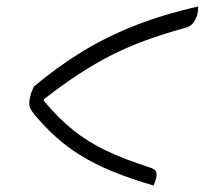

<svg xmlns="http://www.w3.org/2000/svg" viewBox="-20 -596 640 593"><path d="M85 -329Q153 -386 226.5 -432Q300 -478 389 -514Q478 -550 592 -576Q592 -570 591.5 -564Q591 -558 589 -550Q585 -536 576.5 -525Q568 -514 549 -509Q480 -490 425 -469.5Q370 -449 321 -424Q272 -399 222.5 -366.5Q173 -334 116 -290L115 -285Q160 -231 205.5 -194.5Q251 -158 307.5 -131Q364 -104 442 -79Q459 -74 462 -65Q465 -56 462 -45Q461 -39 458.5 -33.5Q456 -28 454 -23Q358 -51 291.5 -82.5Q225 -114 177 -152.5Q129 -191 89 -239Q77 -253 72.5 -264Q68 -275 73 -296Q75 -306 78 -313.5Q81 -321 85 -329Z"/></svg>

Font: Recursive Mn Csl St Lt
Style: Italic
Weight: 300
Italic angle: -15°
Monospace: yes
Version: Version 1.079;hotconv 1.0.112;makeotfexe 2.5.65598; ttfautoh